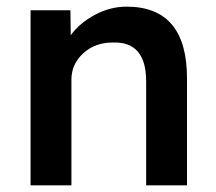

<svg xmlns="http://www.w3.org/2000/svg" viewBox="-20 -558 649 578"><path d="M72 0V-527H192L193 -452Q220 -489 266 -513.5Q312 -538 361 -538Q543 -538 543 -322V0H420V-313Q420 -434 319 -430Q266 -430 230.5 -397.5Q195 -365 195 -318V0Z"/></svg>

Font: Lexend Deca Medium
Style: Regular
Weight: 500
Designer: Bonnie Shaver-Troup, Thomas Jockin
Foundry: Lexend
Version: Version 1.008; ttfautohint (v1.8.4.7-5d5b)